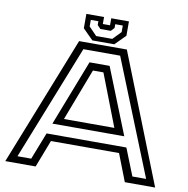

<svg xmlns="http://www.w3.org/2000/svg" viewBox="-91 -938 1004 1026"><g transform="rotate(10 411.5 -425.0)"><path d="M5 0 282 -700H541L818 0H653.5L596 -148H226.5L169.5 0ZM64.5 -37H139L196.5 -184H629.5L688 -37H762.5L511.5 -661.5H312ZM218 -241 356.5 -598H465.5L608 -241ZM274.5 -276H548L439 -558H382ZM351 -716 295 -772V-850H391V-812H430V-850H526V-772L470 -716ZM367 -742.5H454.5L497.5 -787V-822.5H456.5V-802L439 -783.5H382.5L365 -802V-822.5H324V-787Z"/></g></svg>

Font: Tourney Expanded
Style: Regular
Weight: 400
Width: 7
Designer: Tyler Finck
Foundry: Etcetera Type Co
Version: Version 1.010; ttfautohint (v1.8.3)